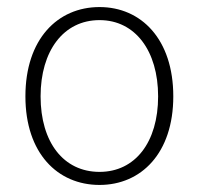

<svg xmlns="http://www.w3.org/2000/svg" viewBox="-20 -512 563 544"><path d="M262 12C380 12 471 -78 471 -239C471 -401 380 -492 262 -492C143 -492 52 -401 52 -239C52 -78 143 12 262 12ZM262 -25C160 -25 95 -109 95 -239C95 -368 160 -455 262 -455C363 -455 428 -368 428 -239C428 -109 363 -25 262 -25Z"/></svg>

Font: Source Sans Pro Light
Style: Regular
Weight: 300
Designer: Paul D. Hunt
Foundry: Adobe Systems Incorporated
Version: Version 3.006;hotconv 1.0.111;makeotfexe 2.5.65597